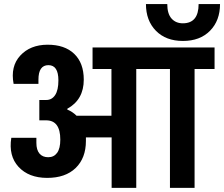

<svg xmlns="http://www.w3.org/2000/svg" viewBox="-20 -911 1087 931"><path d="M687.7 -891.4H791.1Q791.1 -844.5 811.7 -821.2Q832.3 -798 866.6 -798Q943.1 -798 943.1 -891.4H1046.9Q1046.9 -811 998.3 -761.7Q949.6 -712.4 867.1 -712.4Q784.5 -712.4 736.1 -761.7Q687.7 -811 687.7 -891.4ZM1020.4 -680.7V-576.5H923.5V0H804.1V-576.5H640.7V0H521.3V-244.6H396.6V-227.6Q396.6 -144.7 346.9 -96.4Q297.1 -48.2 208.1 -48.4Q119 -48.7 69.9 -101.9Q20.9 -155.1 34.8 -242.8H156.4V-218.1Q156.4 -184.2 171.4 -166.4Q186.4 -148.6 213.9 -148.6Q241.5 -148.6 257 -169.9Q272.4 -191.1 272.4 -234.1Q272.4 -327.5 203.7 -327.5H170.7V-426.2H204.6Q231.5 -426.2 247.4 -450Q263.2 -473.9 263.2 -521.3Q263.2 -595.1 214.8 -595.1Q166.4 -595.1 166.4 -524.8V-504.3H46Q30 -589.1 78.2 -641.4Q126.4 -693.7 209.8 -694.2Q293.2 -694.6 339.7 -650.1Q386.2 -605.6 386.2 -524.8Q386.2 -427.5 306.3 -383.6V-379.7Q331.9 -369.2 351.4 -349.7H520.4V-576.5H428.8V-680.7Z"/></svg>

Font: Puralecka Narrow
Style: Bold
Weight: 700
Designer: Hector Gatti, Marcela Romero, Pablo Cosgaya and Nicolas Silva
Version: Version 1.004;PS 001.004;hotconv 1.0.70;makeotf.lib2.5.58329